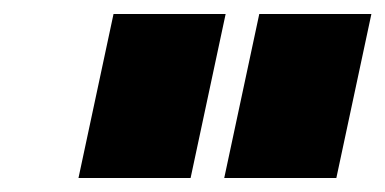

<svg xmlns="http://www.w3.org/2000/svg" viewBox="-20 -750 550 274"><path d="M92 -496 142 -730H302L252 -496ZM300 -496 350 -730H510L460 -496Z"/></svg>

Font: Raleway Thin Black
Style: Italic
Weight: 900
Italic angle: -12°
Version: Version 4.026